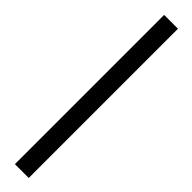

<svg xmlns="http://www.w3.org/2000/svg" viewBox="18 -76 373 373"><g transform="rotate(-45 205.0 111.0)"><path d="M0 92.5H410V130.5H0Z"/></g></svg>

Font: Newsreader 72pt SemiBold
Style: Regular
Weight: 600
Designer: Hugues Gentile
Foundry: Production Type
Version: Version 1.003; ttfautohint (v1.8.3)